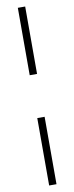

<svg xmlns="http://www.w3.org/2000/svg" viewBox="-111 -841 424 1094"><g transform="rotate(-10 101.0 -294.0)"><path d="M79.5 -418V-808H122V-418ZM79.5 220V-170H122V220Z"/></g></svg>

Font: Encode Sans Cnd XLt
Style: Regular
Weight: 200
Width: 3
Designer: Multiple Designers
Foundry: Impallari Type
Version: Version 3.002; ttfautohint (v1.8.3) -l 8 -r 50 -G 200 -x 14 